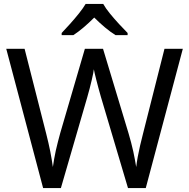

<svg xmlns="http://www.w3.org/2000/svg" viewBox="-20 -964 970 984"><path d="M917 -714 727 0H636L497 -468Q491 -489 485 -511Q479 -533 474 -553Q469 -573 465.5 -587.5Q462 -602 461 -609Q460 -602 457.5 -587.5Q455 -573 450 -553Q445 -533 439.5 -510.5Q434 -488 427 -465L292 0H201L12 -714H106L217 -278Q223 -255 228 -232.5Q233 -210 237.5 -188.5Q242 -167 245 -147Q248 -127 251 -108Q254 -128 257.5 -149Q261 -170 266 -192.5Q271 -215 277 -238Q283 -261 289 -283L415 -714H508L639 -280Q646 -257 652 -233.5Q658 -210 663 -188Q668 -166 671.5 -145.5Q675 -125 678 -108Q681 -133 686 -160.5Q691 -188 698 -218Q705 -248 713 -279L823 -714ZM509 -944Q521 -922 543.5 -894.5Q566 -867 590.5 -840.5Q615 -814 634 -795V-784H572Q546 -800 518 -823.5Q490 -847 463 -874Q436 -847 409 -824Q382 -801 356 -784H296V-795Q315 -815 338.5 -841Q362 -867 384 -894.5Q406 -922 419 -944Z"/></svg>

Font: Noto Sans Lao Looped
Style: Regular
Weight: 400
Designer: Mark Frömberg, Ben Mitchell
Foundry: The Fontpad Ltd
Version: Version 1.001